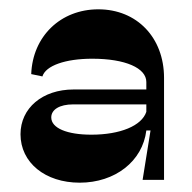

<svg xmlns="http://www.w3.org/2000/svg" viewBox="-20 -728 412 412"><path d="M286 -342H332V-561C332 -647 274 -708 191 -708C110 -708 50 -650 47 -569L71 -564C78 -587 120 -602 178 -602C249 -602 294 -582 294 -552V-536H138C71 -536 24 -496 24 -440C24 -379 77 -336 151 -336C227 -336 286 -382 294 -448H303ZM90 -476C90 -493 108 -504 137 -504H294V-488C284 -458 238 -439 176 -439C124 -439 90 -453 90 -476Z"/></svg>

Font: Ribes
Style: Bold
Weight: 900
Designer: Luigi Gorlero
Foundry: Collletttivo
Version: Version 2.100;Glyphs 3.1.2 (3151)